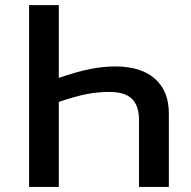

<svg xmlns="http://www.w3.org/2000/svg" viewBox="-20 -734 751 754"><path d="M94.2 -713.9H210.9V-428.2Q282.2 -452.6 334.2 -462.9Q386.2 -473.1 432.1 -473.1Q533.7 -473.1 588.4 -424.8Q643.1 -376.5 643.1 -289.1V0H525.9V-263.2Q525.9 -317.9 498.5 -345.5Q471.2 -373 408.2 -373Q366.7 -373 324.2 -365.2Q281.7 -357.4 210.9 -334V0H94.2Z"/></svg>

Font: Open Sans Semibold
Style: Regular
Weight: 600
Foundry: Ascender Corporation
Version: Version 1.10; ttfautohint (v1.5.65-e2d9)